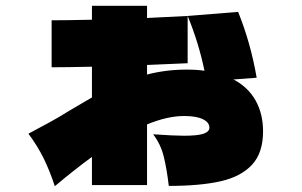

<svg xmlns="http://www.w3.org/2000/svg" viewBox="-20 -637 1040 662"><path d="M785 -363Q835 -337 861 -291Q887 -245 887 -184Q887 -110 849 -69Q811 -28 740.5 -12Q670 4 562 4Q555 -55 544.5 -97.5Q534 -140 508 -174Q581 -169 614 -169Q662 -169 682 -176Q702 -183 702 -197Q702 -215 679.5 -226Q657 -237 615 -237Q557 -237 487 -208V1H297V-96Q238 -53 169 5Q152 -47 131 -90Q110 -133 78 -176L154 -217Q168 -224 227 -260L297 -301V-407Q203 -405 158 -405V-567Q203 -567 297 -569V-617H487V-575L627 -582V-419L487 -413V-380Q552 -397 623 -397Q660 -397 685 -393Q665 -490 627 -582L801 -596Q844 -490 865 -369Z"/></svg>

Font: Mantou Sans
Style: Regular
Weight: 400
Designer: Mant0u / artakana
Foundry: Mant0u / artakana
Version: Version 1.001;October 22, 2023;FontCreator 14.0.0.2901 64-bi